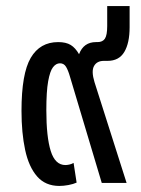

<svg xmlns="http://www.w3.org/2000/svg" viewBox="-20 -604 466 634"><path d="M176 10Q130 10 102.5 -21.5Q75 -53 63 -109Q51 -165 51 -238Q51 -361 81.5 -413Q112 -465 172 -465Q198 -465 213.5 -455.5Q229 -446 241 -425Q256 -465 297 -465H302Q319 -465 326.5 -476.5Q334 -488 334 -518V-584H408V-514Q408 -462 390.5 -432.5Q373 -403 335 -403H323Q300 -403 290.5 -386Q281 -369 292 -333L398 0H316L211 -351Q205 -372 198 -383.5Q191 -395 178 -395Q165 -395 155 -382Q145 -369 139 -335.5Q133 -302 133 -240Q133 -152 147.5 -105.5Q162 -59 196 -59Q201 -59 208.5 -60.5Q216 -62 223 -66L233 -1Q222 4 206 7Q190 10 176 10Z"/></svg>

Font: Noto Sans Thai Cond
Style: Regular
Weight: 400
Width: 3
Designer: Monotype Design Team
Foundry: Monotype Imaging Inc.
Version: Version 2.002; ttfautohint (v1.8.4.7-5d5b)